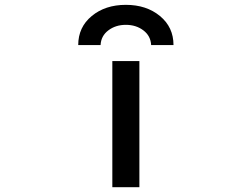

<svg xmlns="http://www.w3.org/2000/svg" viewBox="-20 -776 1040 797"><path d="M446.3 1V-522.5H558.6V1ZM700.2 -588.9H607.4Q605.5 -627 575.2 -649.9Q544.9 -672.9 502.4 -672.9Q460 -672.9 429.7 -649.9Q399.4 -627 397.5 -588.9H304.7Q304.7 -663.1 360.8 -709.5Q417 -755.9 502.4 -755.9Q587.9 -755.9 644 -709.5Q700.2 -663.1 700.2 -588.9Z"/></svg>

Font: GenEi Gothic M SemiBold
Style: Regular
Weight: 500
Designer: o_tamon (Modified); [Source Han Sans]
Ryoko NISHIZUKA  (kana & ideographs); Paul D. Hunt (Latin, Greek & Cyrillic); Wenl
Version: Version 1.1a;Original Version 1.004